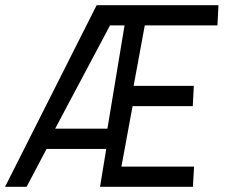

<svg xmlns="http://www.w3.org/2000/svg" viewBox="-50 -720 884 740"><path d="M-30.5 0 322.5 -700H792L788 -622H508L465 -389H697L693 -311H461L418 -78H698L693.5 0H335.5L359.5 -146H129.5L52.5 0ZM162.5 -224H364L430 -622H374Z"/></svg>

Font: Urbanist
Style: Italic
Weight: 400
Italic angle: -8°
Designer: Corey Hu
Foundry: Corey Hu
Version: Version 1.330; ttfautohint (v1.8.4.7-5d5b)